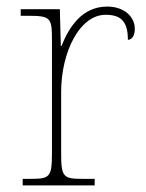

<svg xmlns="http://www.w3.org/2000/svg" viewBox="-20 -564 445 584"><path d="M49 0H268V-20H233C173 -20 166 -24 166 -98V-284C166 -407 223 -519 301 -519C346 -519 369 -501 369 -443C383 -443 390 -458 390 -476C390 -514 357 -544 306 -544C230 -544 190 -482 167 -424H165L162 -536H43V-516H61C134 -516 138 -512 138 -442V-98C138 -24 131 -20 71 -20H49Z"/></svg>

Font: Noto Serif Sinhala Thin
Style: Regular
Weight: 100
Designer: Jelle Bosma - Monotype Design Team
Foundry: Monotype Imaging Inc.
Version: Version 2.007